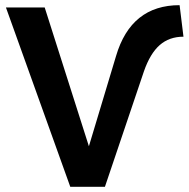

<svg xmlns="http://www.w3.org/2000/svg" viewBox="-20 -723 730 743"><path d="M252 0 3 -694H153L324 -157L429 -506Q487 -703 675 -703L690 -581Q635 -581 598 -548.5Q561 -516 537 -447L386 0Z"/></svg>

Font: Cantarell
Style: Bold
Weight: 700
Designer: Dave Crossland, Nikolaus Waxweiler, Florian Fecher, Jacques Le Bailly, Eben Sorkin, Alexei Vanyashin, Alexios Zavras, Em
Version: Version 0.303